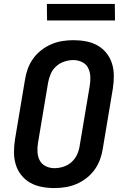

<svg xmlns="http://www.w3.org/2000/svg" viewBox="-20 -947 640 975"><path d="M256 8Q223 8 191.5 2Q160 -4 133.5 -19Q107 -34 88 -58Q69 -82 60 -111.5Q51 -141 51 -173.5Q51 -206 56 -238L107 -543Q111 -570 121 -597.5Q131 -625 148.5 -649.5Q166 -674 190 -692.5Q214 -711 241 -722.5Q268 -734 296.5 -738.5Q325 -743 353 -743Q386 -743 417.5 -737Q449 -731 475.5 -716Q502 -701 521 -677Q540 -653 549 -623.5Q558 -594 558 -561.5Q558 -529 553 -497L502 -192Q498 -165 488 -137.5Q478 -110 460.5 -85.5Q443 -61 419 -42.5Q395 -24 368 -12.5Q341 -1 312.5 3.5Q284 8 256 8ZM256 -93Q279 -93 302.5 -100.5Q326 -108 344 -124.5Q362 -141 372 -163.5Q382 -186 385 -209L436 -513Q440 -537 438.5 -560.5Q437 -584 427 -603Q417 -622 396.5 -632Q376 -642 353 -642Q330 -642 307 -634.5Q284 -627 265.5 -610.5Q247 -594 237.5 -571.5Q228 -549 224 -526L173 -222Q169 -198 170.5 -174.5Q172 -151 182 -132Q192 -113 212.5 -103Q233 -93 256 -93ZM564 -843H219L218 -927H563Z"/></svg>

Font: Iosevka Extended
Style: Bold Italic
Weight: 700
Width: 7
Italic angle: -9°
Monospace: yes
Designer: Belleve Invis
Foundry: Belleve Invis
Version: Version 32.5.0; ttfautohint (v1.8.4)